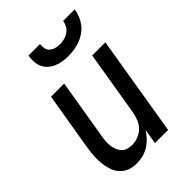

<svg xmlns="http://www.w3.org/2000/svg" viewBox="-220 -836 939 939"><g transform="rotate(-45 250.0 -366.0)"><path d="M157 8Q131 8 108 -1Q85 -10 69.5 -28Q54 -46 46.5 -69.5Q39 -93 36.5 -118Q34 -143 36 -169Q38 -195 42 -221L92 -520H183L131 -207Q128 -192 127 -176Q126 -160 128 -145Q130 -130 135.5 -116Q141 -102 151 -91.5Q161 -81 176 -76.5Q191 -72 207 -72Q227 -72 248 -80Q269 -88 285 -104Q301 -120 309 -140.5Q317 -161 321 -182L377 -520H468L382 0H291L304 -78Q292 -59 276 -42Q260 -25 240.5 -13.5Q221 -2 199.5 3Q178 8 157 8ZM293 -600Q273 -600 253.5 -603Q234 -606 216.5 -613.5Q199 -621 185 -633.5Q171 -646 163 -663Q155 -680 154 -700Q153 -720 156 -740H236Q234 -725 237 -710.5Q240 -696 250.5 -687Q261 -678 275.5 -674Q290 -670 305 -670Q320 -670 335.5 -674Q351 -678 364.5 -687Q378 -696 386 -710.5Q394 -725 396 -740H476Q473 -720 465 -700Q457 -680 444 -663Q431 -646 413 -633.5Q395 -621 374.5 -613.5Q354 -606 333.5 -603Q313 -600 293 -600Z"/></g></svg>

Font: Iosevka SS18 Medium
Style: Italic
Weight: 500
Italic angle: -9°
Monospace: yes
Designer: Belleve Invis
Foundry: Belleve Invis
Version: Version 25.1.1; ttfautohint (v1.8.4)